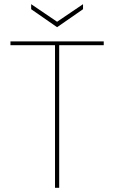

<svg xmlns="http://www.w3.org/2000/svg" viewBox="-20 -898 547 918"><path d="M243 0V-682H30V-700H476V-682H263V0ZM253 -768 129 -854V-878L253 -794L377 -878V-854Z"/></svg>

Font: DM Sans 17pt Thin
Style: Regular
Weight: 250
Version: Version 4.004;gftools[0.9.30]